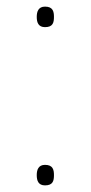

<svg xmlns="http://www.w3.org/2000/svg" viewBox="-20 -552 274 580"><path d="M116 -470C140 -470 143 -484 143 -501C143 -517 140 -532 116 -532C96 -532 91 -517 91 -501C91 -484 96 -470 116 -470ZM116 8C140 8 143 -6 143 -23C143 -39 140 -54 116 -54C96 -54 91 -39 91 -23C91 -6 96 8 116 8Z"/></svg>

Font: Noto Sans Gurmukhi Thin
Style: Regular
Weight: 100
Designer: Jelle Bosma - Monotype Design Team
Foundry: Monotype Imaging Inc.
Version: Version 2.004